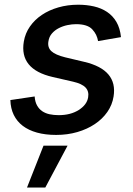

<svg xmlns="http://www.w3.org/2000/svg" viewBox="-20 -573 576 831"><path d="M24.9 -139.9 130 -155.5Q131.7 -132.1 140.3 -116.7Q148.8 -101.2 162.6 -91.8Q176.5 -82.4 194.6 -78.5Q212.7 -74.6 234 -74.6Q285.5 -74.6 320.7 -96.9Q356.5 -119.7 361.5 -152Q365.8 -177.6 350.3 -194.1Q334.9 -210.6 296.2 -219.5L208.1 -239.7Q62.9 -273.1 83.1 -393.1Q89.1 -429 109.6 -458.3Q130 -487.6 161.2 -508.5Q192.5 -529.5 232.6 -541Q272.7 -552.6 318.5 -552.6Q354.4 -552.6 386.4 -545.3Q418.3 -538 443.2 -521.5Q468 -505 483.8 -478.2Q499.6 -451.3 503.6 -412.3L404.5 -395.2Q402 -409.4 396 -422.1Q389.9 -434.7 379.3 -446Q358.7 -468.4 308.9 -468.4Q291.5 -468.4 271.8 -464.3Q252.1 -460.2 234.7 -451.3Q217.3 -442.5 204.9 -428.3Q192.5 -414.1 189.6 -394.2Q185 -367.9 202.1 -351.7Q219.1 -335.6 262.1 -324.9L345.9 -305Q490.1 -270.6 471.6 -155.5Q465.9 -119 444.6 -88.4Q423.3 -57.9 390.3 -35.9Q357.2 -13.8 314.6 -1.4Q272 11 223 11Q176.5 11 140.1 0.9Q103.7 -9.2 78.5 -28.4Q53.3 -47.6 39.6 -75.6Q25.9 -103.7 24.9 -139.9ZM96.9 238.6 168.3 57.5H272.4L176.1 238.6Z"/></svg>

Font: Inter P Medium
Style: Italic
Weight: 500
Italic angle: 9.39999°
Designer: Rasmus Andersson
Foundry: rsms
Version: Version 3.018;git-588b23468